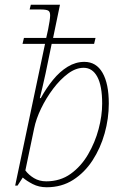

<svg xmlns="http://www.w3.org/2000/svg" viewBox="-20 -780 526 810"><path d="M177 10Q144 10 118 -3.5Q92 -17 76 -31L54 3H44L170 -595H75L81 -620H175Q177 -629 179 -638Q181 -647 183 -656Q191 -696 191.5 -713.5Q192 -731 183 -735.5Q174 -740 151 -740H105L110 -760H233L204 -620H383L377 -595H198L172 -469Q165 -436 159 -411.5Q153 -387 148 -366H152Q175 -408 203.5 -443Q232 -478 265.5 -498.5Q299 -519 336 -519Q386 -519 412.5 -473Q439 -427 439 -343Q439 -280 421.5 -217.5Q404 -155 370.5 -103.5Q337 -52 288.5 -21Q240 10 177 10ZM175 -15Q234 -15 278 -46.5Q322 -78 351.5 -128.5Q381 -179 396 -235.5Q411 -292 411 -343Q411 -418 390.5 -456Q370 -494 333 -494Q300 -494 267 -469.5Q234 -445 204.5 -406Q175 -367 153.5 -322.5Q132 -278 124 -238L87 -61Q101 -42 123.5 -28.5Q146 -15 175 -15Z"/></svg>

Font: Noto Serif Thin
Style: Italic
Weight: 100
Italic angle: -12°
Designer: Monotype Design Team
Foundry: Monotype Imaging Inc.
Version: Version 2.014; ttfautohint (v1.8.4.7-5d5b)